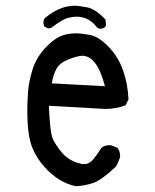

<svg xmlns="http://www.w3.org/2000/svg" viewBox="-20 -654 540 668"><path d="M244 -6Q183 -19 135 -73Q107 -104 93 -139Q75 -181 75 -269Q75 -298 77.5 -334Q80 -370 93.5 -413Q107 -456 141.5 -491.5Q176 -527 209 -534Q226 -538 244 -538Q263 -538 293 -532.5Q323 -527 357.5 -491.5Q392 -456 408.5 -408Q425 -360 427 -308L417 -288Q385 -275 346 -275L150 -286Q154 -192 164 -170.5Q174 -149 194.5 -124Q215 -99 248 -88Q262 -83 273 -83Q288 -83 300 -95Q312 -107 333 -140Q345 -149 362 -149Q367 -149 388 -140Q398 -128 398 -111Q398 -103 384 -75Q333 -27 304.5 -17.5Q276 -8 244 -6ZM345 -354Q318 -460 266 -460Q251 -460 220 -448Q189 -436 177.5 -416.5Q166 -397 160 -364ZM330 -554Q323 -554 317 -559Q290 -596 245 -596Q236 -596 217.5 -592Q199 -588 158 -557L148 -555L135 -561Q131 -568 131 -577Q131 -584 135 -590Q187 -634 239 -634Q254 -634 283 -628.5Q312 -623 347 -586L349 -564Q341 -554 330 -554Z"/></svg>

Font: Xiaolai SC
Style: Regular
Weight: 400
Designer: Nozomi Seto 瀬戸のぞみ
Version: Version 3.11;December 4, 2020;FontCreator 13.0.0.2613 64-bit